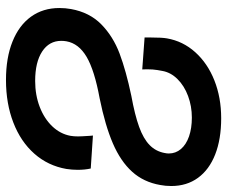

<svg xmlns="http://www.w3.org/2000/svg" viewBox="-80 -688 778 658"><g transform="rotate(90 309.0 -359.0)"><path d="M7.5 -173.5Q7.5 -194 11 -213.5Q22.5 -277 63.5 -317.2Q104.5 -357.5 163.5 -379.8Q222.5 -402 308 -420Q374 -432 414.8 -446.8Q455.5 -461.5 477.2 -482.8Q499 -504 504.5 -535Q506 -542 506 -548.5Q506 -572 490.8 -590Q475.5 -608 447.5 -617.8Q419.5 -627.5 383 -627.5Q344 -627.5 309 -614.5Q274 -601.5 251 -578.2Q228 -555 223 -526Q222.5 -523.5 220 -509Q217.5 -494.5 217.5 -473.5Q217.5 -463 218 -457.5L108.5 -465.5V-488Q108.5 -525 111.5 -542Q121 -597 159 -639.2Q197 -681.5 255.8 -704.8Q314.5 -728 385 -728Q457 -728 509.2 -707.5Q561.5 -687 589.5 -648.5Q617.5 -610 617.5 -557Q617.5 -537 614 -519Q604 -462 568.5 -422.8Q533 -383.5 471.8 -357Q410.5 -330.5 317 -311.5Q221.5 -294 175.2 -267Q129 -240 121.5 -197.5Q120 -188.5 120 -180Q120 -138.5 156.5 -114.5Q193 -90.5 257.5 -90.5Q305.5 -90.5 346 -106Q386.5 -121.5 412.8 -149Q439 -176.5 445.5 -211.5Q447.5 -223 447.5 -237.5Q447.5 -248 445.5 -278L444.5 -288.5L557.5 -281Q562 -261 562 -236Q562 -217 559 -197.5Q548 -134.5 506.8 -87.8Q465.5 -41 400.2 -15.8Q335 9.5 254 9.5Q178 9.5 122.5 -12.8Q67 -35 37.2 -76.2Q7.5 -117.5 7.5 -173.5Z"/></g></svg>

Font: JuliaMono SemiBoldItalic
Style: Regular
Weight: 600
Italic angle: -9°
Monospace: yes
Designer: cormullion
Foundry: corm
Version: Version 0.049; ttfautohint (v1.8.4)